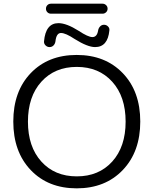

<svg xmlns="http://www.w3.org/2000/svg" viewBox="-20 -1070 834 1050"><path d="M258.8 -995.1Q247.1 -995.1 239.3 -1002.9Q231.4 -1010.7 231.4 -1022.5Q231.4 -1034.2 239.3 -1042Q247.1 -1049.8 258.8 -1049.8H541Q551.8 -1049.8 560.1 -1042Q568.4 -1034.2 568.4 -1022.5Q568.4 -1010.7 560.1 -1002.9Q551.8 -995.1 541 -995.1ZM410.2 -901.4Q461.9 -867.2 485.4 -867.2Q510.7 -867.2 516.6 -903.3Q518.6 -916 527.3 -925.3Q536.1 -934.6 548.8 -934.6Q561.5 -934.6 570.8 -925.3Q580.1 -916 578.1 -903.3Q569.3 -812.5 500 -812.5Q459 -812.5 388.7 -856.4Q338.9 -889.6 313.5 -889.6Q288.1 -889.6 283.2 -843.8Q281.2 -830.1 272.5 -821.3Q263.7 -812.5 251 -812.5Q238.3 -812.5 229 -821.8Q219.7 -831.1 220.7 -843.8Q229.5 -943.4 299.8 -943.4Q343.8 -943.4 410.2 -901.4ZM147.9 -140.1Q52.7 -240.2 52.7 -405.3Q52.7 -570.3 147.9 -669.9Q243.2 -769.5 399.4 -769.5Q555.7 -769.5 651.4 -669.9Q747.1 -570.3 747.1 -405.3Q747.1 -240.2 651.4 -140.1Q555.7 -40 399.4 -40Q243.2 -40 147.9 -140.1ZM206.1 -186.5Q279.3 -105.5 399.9 -105.5Q520.5 -105.5 593.8 -186.5Q667 -267.6 667 -404.8Q667 -542 593.8 -623Q520.5 -704.1 399.9 -704.1Q279.3 -704.1 206.1 -623Q132.8 -542 132.8 -404.8Q132.8 -267.6 206.1 -186.5Z"/></svg>

Font: Gen Jyuu Gothic Normal
Style: Regular
Weight: 300
Designer: [Source Han Sans]
Ryoko NISHIZUKA  (kana & ideographs); Paul D. Hunt (Latin, Greek & Cyrillic); Wenlong ZHANG  (bopomofo
Version: Version 1.002.20150607